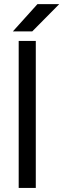

<svg xmlns="http://www.w3.org/2000/svg" viewBox="-20 -923 311 943"><path d="M71.8 -722H155.8V0H71.8ZM163.8 -902.6H270.8L138.4 -768.8H43.2Z"/></svg>

Font: 寒蝉端黑体 Light
Style: Regular
Weight: 300
Designer: ChillDuanSans {Warren2060}; 
Source Han Sans {Ryoko NISHIZUKA 西塚涼子 (kana, bopomofo & ideographs); Paul D. Hunt (Latin, G
Foundry: ChillType&Adobe
Version: Version 1.300;Glyphs 3.3 (3306)